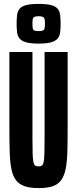

<svg xmlns="http://www.w3.org/2000/svg" viewBox="-20 -954 394 982"><path d="M177 8Q133 8 105 -2Q77 -12 61 -33.5Q45 -55 38 -91Q31 -127 29.5 -178.5Q28 -230 28 -301V-688H146V-246Q146 -196 147 -167Q148 -138 151 -124.5Q154 -111 160 -107Q166 -103 177 -103Q188 -103 194 -107Q200 -111 203 -124.5Q206 -138 207 -167Q208 -196 208 -246V-688H326V-301Q326 -230 324.5 -178.5Q323 -127 316 -91Q309 -55 293 -33Q277 -11 249.5 -1.5Q222 8 177 8ZM178 -731Q137 -731 114 -737.5Q91 -744 80.5 -756.5Q70 -769 67.5 -788Q65 -807 65 -833Q65 -859 67.5 -878Q70 -897 80.5 -909.5Q91 -922 114 -928Q137 -934 178 -934Q218 -934 241 -928Q264 -922 274.5 -909.5Q285 -897 287.5 -878Q290 -859 290 -833Q290 -807 287.5 -788Q285 -769 274.5 -756.5Q264 -744 241 -737.5Q218 -731 178 -731ZM178 -795Q193 -795 199.5 -798Q206 -801 208 -809.5Q210 -818 210 -833Q210 -848 208 -856Q206 -864 199.5 -867.5Q193 -871 178 -871Q162 -871 155.5 -867.5Q149 -864 147.5 -856Q146 -848 146 -833Q146 -818 147.5 -809.5Q149 -801 155.5 -798Q162 -795 178 -795Z"/></svg>

Font: Saira UltraCondensed ExtraBold
Style: Regular
Weight: 800
Width: 1
Designer: Hector Gatti with collaboration of the Omnibus-Type team
Foundry: Omnibus-Type
Version: Version 1.101